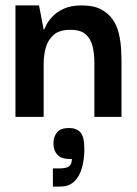

<svg xmlns="http://www.w3.org/2000/svg" viewBox="-20 -431 506 708"><path d="M37 0V-411H124L141 -322H143Q144 -325 150.5 -338.5Q157 -352 172.5 -369Q188 -386 214.5 -398.5Q241 -411 281 -411Q325 -411 352.5 -396.5Q380 -382 396 -358.5Q412 -335 418.5 -306.5Q425 -278 426.5 -250Q428 -222 428 -199V0H328V-200Q328 -233 321.5 -260Q315 -287 296.5 -304Q278 -321 239 -321Q199 -321 178 -302.5Q157 -284 149 -256Q141 -228 141 -196V0ZM175 257V190H200Q225 190 235 182Q245 174 245 155Q208 157 192.5 140.5Q177 124 177 98Q177 74 190 57.5Q203 41 235 41Q261 41 276 56.5Q291 72 291 119Q291 157 282 188.5Q273 220 253.5 238.5Q234 257 201 257Z"/></svg>

Font: Darker Grotesque Light
Style: Bold
Weight: 700
Version: Version 1.000;gftools[0.9.28]